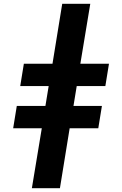

<svg xmlns="http://www.w3.org/2000/svg" viewBox="-20 -843 640 1006"><path d="M147 143 199 -171H49L68 -288H218L235 -392H86L105 -509H255L306 -823H453L401 -509H551L532 -392H382L365 -288H514L495 -171H345L294 143Z"/></svg>

Font: Iosevka SS04 Heavy Extended
Style: Italic
Weight: 900
Width: 7
Italic angle: -9°
Monospace: yes
Designer: Belleve Invis
Foundry: Belleve Invis
Version: Version 19.0.0; ttfautohint (v1.8.4)